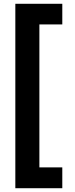

<svg xmlns="http://www.w3.org/2000/svg" viewBox="-20 -826 396 1014"><path d="M61 168V-806H309V-697H188V58H309V168Z"/></svg>

Font: DM Sans 28pt
Style: Bold
Weight: 700
Version: Version 4.004;gftools[0.9.30]